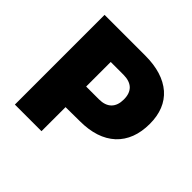

<svg xmlns="http://www.w3.org/2000/svg" viewBox="-171 -881 1061 1061"><g transform="rotate(45 359.5 -350.5)"><path d="M605 -636C555 -679 485 -701 394 -701H76V0H284V-188L394 -189C485 -189 555 -212 605 -258C654 -304 679 -369 679 -452C679 -531 654 -593 605 -636ZM457 -374C440 -357 415 -349 384 -349H284V-541H384C415 -541 440 -533 457 -517C474 -500 482 -477 482 -446C482 -415 474 -391 457 -374Z"/></g></svg>

Font: Argentum Sans ExtraBold
Style: Regular
Weight: 800
Designer: Julieta Ulanovsky
Foundry: Julieta Ulanovsky
Version: Version 5.001;February 15, 2019;FontCreator 11.5.0.2425 64-b